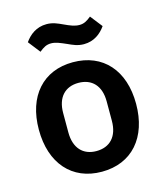

<svg xmlns="http://www.w3.org/2000/svg" viewBox="-113 -828 788 925"><g transform="rotate(-15 281.5 -366.0)"><path d="M356 -604C407 -604 442 -632 465 -665L418 -725C397 -708 382 -699 359 -699C336 -699 314 -708 284 -722C260 -733 237 -744 206 -744C155 -744 120 -716 97 -683L144 -623C165 -640 180 -649 203 -649C226 -649 248 -639 278 -626C302 -615 325 -604 356 -604ZM281 12C431 12 524 -94 524 -262C524 -429 431 -534 281 -534C132 -534 39 -429 39 -262C39 -94 132 12 281 12ZM281 -91C215 -91 173 -134 173 -213V-310C173 -388 215 -431 281 -431C348 -431 390 -388 390 -310V-213C390 -134 348 -91 281 -91Z"/></g></svg>

Font: IBM Plex Thai Looped SemiBold
Style: Regular
Weight: 600
Designer: Mike Abbink, Paul van der Laan, Pieter van Rosmalen, Ben Mitchell, Mark Frömberg
Foundry: Bold Monday
Version: Version 1.0